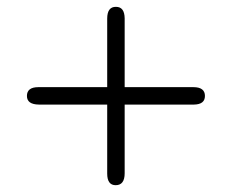

<svg xmlns="http://www.w3.org/2000/svg" viewBox="-20 -546 682 564"><path d="M59.1 -264.2Q59.1 -290 92.8 -290H294.9V-491.2Q294.9 -526.4 320.8 -525.9Q345.7 -525.9 346.2 -492.2V-290H547.9Q582 -290 582 -264.2Q582 -239.3 549.8 -238.8H346.2V-37.1Q346.2 -2 319.8 -2Q294.9 -2 294.9 -36.1V-238.8H94.2Q59.1 -239.3 59.1 -264.2Z"/></svg>

Font: CMU Bright
Style: Roman
Weight: 500
Version: Version 0.7.0